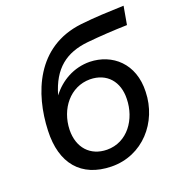

<svg xmlns="http://www.w3.org/2000/svg" viewBox="-131 -834 894 952"><g transform="rotate(-20 316.0 -357.5)"><path d="M296 7C461 10 578 -125 582 -283C588 -432 489 -515 372 -518C287 -519 215 -477 168 -415C205 -545 280 -601 396 -613C467 -620 535 -624 608 -626L625 -722C543 -719 476 -717 396 -708C152 -680 68 -461 61 -268C54 -96 139 4 296 7ZM304 -79C217 -80 161 -141 163 -235C166 -345 239 -436 343 -436C432 -435 485 -373 482 -282C480 -177 413 -78 304 -79Z"/></g></svg>

Font: Fixel Display Medium
Style: Italic
Weight: 500
Italic angle: -10°
Designer: AlfaBravo + MacPaw
Foundry: Kyrylo Tkachov, Marchela Mozhyna, Serhii Makarenko, Maria Weinstein, Zakhar Kryvoshyya
Version: Version 1.210;Glyphs 3.2 (3217)